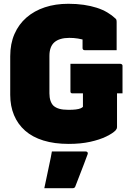

<svg xmlns="http://www.w3.org/2000/svg" viewBox="-20 -740 690 1014"><path d="M352 -403H616Q619 -403 621.5 -401.5Q624 -400 625.5 -398Q627 -396 627 -392V-247H363Q360 -247 358 -247.5Q356 -248 354.5 -249.5Q353 -251 352.5 -253Q352 -255 352 -258Q352 -294 352 -330.5Q352 -367 352 -403ZM341 -720Q385 -720 422.5 -714.5Q460 -709 491 -699Q522 -689 546.5 -674.5Q571 -660 590 -642Q594 -638 595 -634.5Q596 -631 596 -625Q596 -602 596 -576Q596 -550 596 -524.5Q596 -499 596 -475Q554 -475 507.5 -475Q461 -475 427 -475Q422 -475 419 -478Q416 -481 416 -486Q416 -498 416 -510Q416 -522 416 -535Q416 -548 416 -562L444 -524Q413 -533 391.5 -536.5Q370 -540 346 -540Q320 -540 300 -534Q280 -528 267 -516.5Q254 -505 247.5 -487Q241 -469 241 -445V-247Q241 -225 246.5 -208.5Q252 -192 262 -182Q274 -171 293 -165.5Q312 -160 342 -160Q365 -160 381 -162Q397 -164 406 -168Q415 -172 418 -176Q418 -202 418 -227Q418 -252 418 -276.5Q418 -301 418 -326H606L598 -306Q598 -247 598 -188Q598 -129 598 -68Q598 -64 596.5 -60.5Q595 -57 591 -52Q576 -36 541 -19Q506 -2 456 9Q406 20 343 20Q267 20 209 2Q151 -16 112.5 -50Q74 -84 54 -132Q34 -180 34 -239V-443Q34 -509 56.5 -560.5Q79 -612 120 -647.5Q161 -683 217 -701.5Q273 -720 341 -720ZM254 60Q287 60 315 60Q343 60 371.5 60Q400 60 433 60Q439 60 442 64Q445 68 443 74Q432 105 421.5 131.5Q411 158 401 184.5Q391 211 378 244Q377 248 373.5 251Q370 254 363 254Q334 254 297.5 254Q261 254 214 254Q222 219 228 188Q234 157 241 126Q248 95 254 60Z"/></svg>

Font: Recursive Black
Style: Regular
Weight: 900
Version: Version 1.085